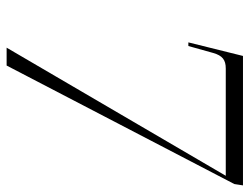

<svg xmlns="http://www.w3.org/2000/svg" viewBox="-107 -647 754 580"><g transform="rotate(90 270.0 -357.0)"><path d="M124 0H178L536 -688L540 -714H149L108 -549H119L140 -624C148 -652 161 -662 187 -662H511Z"/></g></svg>

Font: Noto Serif Display SemiCondensed Light
Style: Italic
Weight: 300
Width: 4
Italic angle: -12°
Designer: Monotype Design Team
Foundry: Monotype Imaging Inc.
Version: Version 2.009